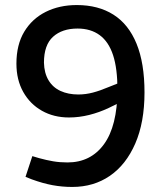

<svg xmlns="http://www.w3.org/2000/svg" viewBox="-20 -730 658 760"><path d="M284 -710Q369 -710 429 -672Q489 -634 520.5 -557Q552 -480 552 -364Q552 -246 515.5 -162Q479 -78 415 -34Q351 10 266 10Q226 10 188 3Q150 -4 106 -20L81 -30L108 -112L135 -104Q164 -96 190.5 -91.5Q217 -87 247 -87Q339 -87 391.5 -159Q444 -231 445 -373Q445 -459 427.5 -512Q410 -565 374.5 -591Q339 -617 287 -617Q226 -617 190 -584.5Q154 -552 154 -482Q155 -441 172 -412.5Q189 -384 219.5 -370Q250 -356 290 -356Q319 -356 347.5 -363.5Q376 -371 409 -385L462 -406L468 -331L411 -303Q373 -285 333 -275Q293 -265 253 -265Q193 -265 146 -291.5Q99 -318 72 -366Q45 -414 45 -478Q45 -553 76 -604.5Q107 -656 161 -683Q215 -710 284 -710Z"/></svg>

Font: REM Medium
Style: Regular
Weight: 400
Version: Version 1.005;gftools[0.9.28]